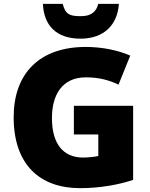

<svg xmlns="http://www.w3.org/2000/svg" viewBox="-20 -968 780 998"><path d="M598 -948H491C477 -896 442 -884 399 -884C344 -884 320 -892 306 -948H203C208 -836 272 -767 399 -767C520 -767 591 -839 598 -948ZM364 -418V-269H491V-157C474 -153 435 -149 412 -149C308 -149 250 -221 250 -354C250 -470 299 -566 427 -566C490 -566 545 -553 596 -528L657 -679C598 -705 515 -724 426 -724C182 -724 51 -583 51 -359C51 -109 190 10 396 10C500 10 598 -8 672 -33V-418Z"/></svg>

Font: Noto Sans Canadian Aboriginal Black
Style: Regular
Weight: 900
Designer: Monotype Design Team, Typotheque's Kevin King
Foundry: Monotype Imaging Inc.
Version: Version 2.004